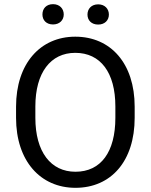

<svg xmlns="http://www.w3.org/2000/svg" viewBox="-20 -898 728 928"><path d="M630.9 -382.3C630.9 -590.8 515.6 -720.7 343.8 -720.7C174.8 -720.7 57.6 -590.8 57.6 -382.3V-328.6C57.6 -119.6 175.8 9.8 344.7 9.8C517.1 9.8 630.9 -119.6 630.9 -328.6ZM537.6 -328.6C537.6 -163.6 467.8 -67.9 344.7 -67.9C225.6 -67.9 150.9 -163.6 150.9 -328.6V-383.3C150.9 -546.9 224.6 -642.6 343.8 -642.6C465.8 -642.6 537.6 -547.4 537.6 -383.3ZM185.1 -828.1C185.1 -800.8 203.6 -779.8 236.3 -779.8C268.1 -779.8 288.1 -800.8 288.1 -828.1C288.1 -856.4 268.1 -877.9 236.3 -877.9C203.6 -877.9 185.1 -856.4 185.1 -828.1ZM402.8 -827.6C402.8 -799.8 421.9 -779.3 454.6 -779.3C486.3 -779.3 506.3 -799.8 506.3 -827.6C506.3 -855.5 486.3 -877 454.6 -877C421.9 -877 402.8 -855.5 402.8 -827.6Z"/></svg>

Font: Bert Sans
Style: Regular
Weight: 400
Designer: Christian Robertson (Google), Cristiano Sobral
Foundry: Google, Cristiano Sobral
Version: Version 3.101